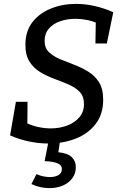

<svg xmlns="http://www.w3.org/2000/svg" viewBox="-20 -730 623 990"><path d="M229 10Q181 10 130 -0.5Q79 -11 32 -32L62 -205H122L121 -79L111 -98Q142 -83 175.5 -75.5Q209 -68 242 -68Q287 -68 326 -82.5Q365 -97 389 -125Q413 -153 413 -194Q413 -233 391 -256Q369 -279 334.5 -294Q300 -309 261.5 -323Q223 -337 188.5 -357.5Q154 -378 132.5 -411.5Q111 -445 111 -499Q111 -569 147 -615.5Q183 -662 242.5 -686Q302 -710 372 -710Q419 -710 468 -699Q517 -688 564 -667L531 -506H472L474 -621L487 -608Q459 -621 428.5 -627Q398 -633 369 -633Q327 -633 290.5 -620.5Q254 -608 232 -582.5Q210 -557 210 -519Q210 -483 232 -461.5Q254 -440 288.5 -425.5Q323 -411 361.5 -396.5Q400 -382 434.5 -361Q469 -340 490.5 -306Q512 -272 512 -215Q512 -141 473 -90.5Q434 -40 369.5 -15Q305 10 229 10ZM235 240Q212 240 188.5 235Q165 230 142 219L168 168Q203 183 238 183Q263 183 281 173Q299 163 299 142Q299 120 274 111Q249 102 210 101L230 0H289L281 55Q329 60 350 80Q371 100 371 132Q371 165 352.5 189.5Q334 214 303.5 227Q273 240 235 240Z"/></svg>

Font: Bitter Thin Medium
Style: Italic
Weight: 500
Italic angle: -9°
Version: Version 3.021